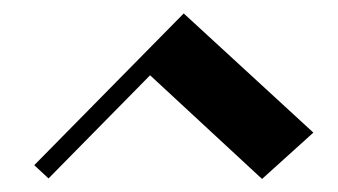

<svg xmlns="http://www.w3.org/2000/svg" viewBox="-20 -667 510 290"><path d="M375.8 -396.7 206.7 -553.3 53.3 -397.5 31.7 -417.5 257.5 -646.7 453.3 -466.7Z"/></svg>

Font: Manufacturing Consent
Style: Regular
Weight: 400
Version: Version 3.000; ttfautohint (v1.8.4.7-5d5b)